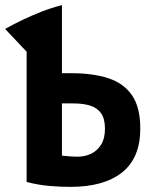

<svg xmlns="http://www.w3.org/2000/svg" viewBox="-24 -723 604 750"><path d="M251 7Q213 7 170.5 3.5Q128 0 80 -12V-521L-4 -610Q30 -629 64.5 -645.5Q99 -662 137 -677Q175 -692 218 -703V-437Q225 -437 231 -437Q237 -437 243.5 -437Q250 -437 256 -437Q339 -437 399 -417.5Q459 -398 491.5 -351Q524 -304 524 -221Q524 -106 453 -49.5Q382 7 251 7ZM279 -111Q308 -111 332 -122.5Q356 -134 371 -158Q386 -182 386 -220Q386 -258 371.5 -279.5Q357 -301 329.5 -310Q302 -319 263 -319Q253 -319 241 -319Q229 -319 218 -319V-115Q226 -114 245.5 -112.5Q265 -111 279 -111Z"/></svg>

Font: Ubuntu Sans Mono
Style: Bold
Weight: 700
Monospace: yes
Designer: Dalton Maag Ltd
Foundry: Dalton Maag Ltd
Version: Version 1.006